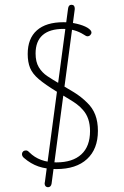

<svg xmlns="http://www.w3.org/2000/svg" viewBox="-20 -698 520 804"><path d="M168 64Q167 67 167 68.5Q167 70 167 71Q167 78 171 82Q175 86 181 86Q187 86 191 82Q195 78 196 71L293 -659Q293 -660 293 -661Q293 -662 293 -663Q293 -670 289.5 -674Q286 -678 279 -678Q273 -678 269.5 -674Q266 -670 265 -662ZM218 -314Q251 -294 270 -282.5Q289 -271 298.5 -264Q308 -257 314 -251.5Q320 -246 327 -238Q357 -205 357 -149Q357 -85 320.5 -51.5Q284 -18 216 -18Q145 -18 103 -60Q100 -63 97.5 -65Q95 -67 93 -67.5Q91 -68 88 -68Q81 -68 76.5 -63.5Q72 -59 72 -53Q72 -44 80 -37Q109 -12 141 -1Q173 10 216 10Q299 10 344.5 -32Q390 -74 390 -150Q390 -188 379 -217Q368 -246 345 -268Q320 -293 289 -312Q258 -331 227 -349Q201 -364 178.5 -379Q156 -394 142.5 -416.5Q129 -439 129 -474Q129 -525 158.5 -551Q188 -577 246 -577Q270 -577 291 -571Q312 -565 331 -553Q341 -546 346 -546Q353 -546 358 -551Q363 -556 363 -562Q363 -567 358.5 -572Q354 -577 346 -582Q329 -592 301.5 -598.5Q274 -605 246 -605Q173 -605 134.5 -571Q96 -537 96 -472Q96 -438 106 -413.5Q116 -389 142.5 -366.5Q169 -344 218 -314Z"/></svg>

Font: Beiruti ExtraLight
Style: Regular
Weight: 250
Designer: Arlette Boutros
Foundry: Boutros
Version: Version 1.41